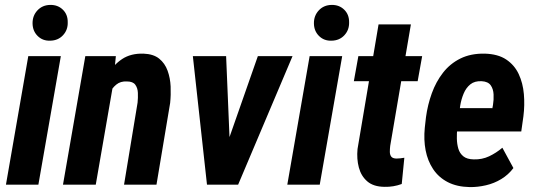

<svg xmlns="http://www.w3.org/2000/svg" viewBox="-20 -759 2202 789"><path d="M230 -528.3 137.7 0H4.4L96.2 -528.3ZM113.8 -662.6Q113.3 -694.3 133.8 -716.3Q154.3 -738.3 186.5 -738.8Q217.8 -739.3 238.3 -719.2Q258.8 -699.2 258.3 -667.5Q259.3 -636.2 239 -614.3Q218.8 -592.3 186 -591.8Q155.3 -590.8 134.8 -611.1Q114.3 -631.3 113.8 -662.6Z M444.3 -408.2 373.5 0H238.8L330.6 -528.3H456.1ZM402.8 -282.2 372.1 -280.3Q375.5 -322.3 387.7 -367.9Q399.9 -413.6 423.1 -453.1Q446.3 -492.7 481.9 -516.4Q517.6 -540 569.3 -538.6Q610.4 -537.1 634 -518.1Q657.7 -499 668.7 -468.5Q679.7 -438 681.2 -403.6Q682.6 -369.1 679.2 -335.9L623 0H489.7L545.4 -337.4Q547.4 -357.4 546.6 -377.2Q545.9 -397 536.1 -410.6Q526.4 -424.3 501.5 -424.3Q475.1 -425.8 457.5 -411.1Q439.9 -396.5 429 -373.8Q418 -351.1 411.9 -326.7Q405.8 -302.2 402.8 -282.2Z M893.6 -111.3 1039.6 -528.3H1182.1L958.5 0H873ZM909.2 -528.3 927.2 -98.6 913.1 0H830.6L772.5 -528.3Z M1386.2 -528.3 1293.9 0H1160.6L1252.4 -528.3ZM1270 -662.6Q1269.5 -694.3 1290 -716.3Q1310.5 -738.3 1342.8 -738.8Q1374 -739.3 1394.5 -719.2Q1415 -699.2 1414.6 -667.5Q1415.5 -636.2 1395.3 -614.3Q1375 -592.3 1342.3 -591.8Q1311.5 -590.8 1291 -611.1Q1270.5 -631.3 1270 -662.6Z M1714.8 -528.3 1696.3 -425.3H1434.1L1452.6 -528.3ZM1535.6 -658.7H1668.5L1583.5 -159.7Q1582 -147 1582 -135.3Q1582 -123.5 1587.6 -115.7Q1593.3 -107.9 1608.9 -107.4Q1617.2 -107.4 1625.2 -108.4Q1633.3 -109.4 1641.6 -110.8L1630.9 -2.9Q1613.8 3.4 1596.2 6.3Q1578.6 9.3 1560.1 8.8Q1514.6 8.3 1489.3 -13.7Q1463.9 -35.6 1454.6 -70.8Q1445.3 -106 1449.2 -146.5Z M1910.2 9.8Q1857.4 8.8 1819.8 -10.7Q1782.2 -30.3 1759.8 -64.2Q1737.3 -98.1 1729 -141.4Q1720.7 -184.6 1725.6 -233.9L1730.5 -277.3Q1737.3 -328.1 1754.4 -375.5Q1771.5 -422.9 1800.5 -460.2Q1829.6 -497.6 1872.1 -518.6Q1914.6 -539.6 1971.7 -538.6Q2026.4 -537.1 2060.3 -514.4Q2094.2 -491.7 2111.6 -454.6Q2128.9 -417.5 2132.8 -372.3Q2136.7 -327.1 2130.9 -281.2L2122.1 -218.8H1777.8L1794.9 -314.9L2003.4 -314.5L2005.9 -328.1Q2009.3 -348.6 2008.3 -370.8Q2007.3 -393.1 1996.6 -408.4Q1985.8 -423.8 1959.5 -425.3Q1930.7 -426.8 1912.8 -412.4Q1895 -397.9 1885.3 -374.5Q1875.5 -351.1 1871.3 -325.4Q1867.2 -299.8 1864.7 -277.3L1859.4 -233.4Q1856.9 -211.4 1857.4 -189.2Q1857.9 -167 1863.5 -147.9Q1869.1 -128.9 1884 -116.7Q1898.9 -104.5 1926.8 -104Q1960.9 -103 1990 -116.7Q2019 -130.4 2044.4 -151.9L2089.8 -68.4Q2069.3 -41 2040 -23.2Q2010.7 -5.4 1976.8 2.4Q1942.9 10.3 1910.2 9.8Z"/></svg>

Font: Roboto Condensed
Style: Bold Italic
Weight: 700
Italic angle: -12°
Designer: Christian Robertson
Foundry: Google
Version: Version 3.0